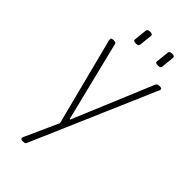

<svg xmlns="http://www.w3.org/2000/svg" viewBox="-278 -763 1037 1037"><g transform="rotate(45 240.5 -244.5)"><path d="M132 208Q125 208 121 206Q117 204 117 199Q117 195 120 189Q123 183 124 180L218 -28L213 21L80 -497Q79 -500 78 -505.5Q77 -511 77 -514Q77 -521 82 -523Q87 -525 93 -525H100Q107 -525 110.5 -522.5Q114 -520 115 -513L228 -56H232L423 -513Q426 -520 430.5 -522.5Q435 -525 442 -525H449Q455 -525 459 -523.5Q463 -522 463 -516Q463 -512 460.5 -506Q458 -500 456 -497L157 196Q154 203 150.5 205.5Q147 208 139 208ZM360 -597Q349 -597 344.5 -600Q340 -603 341 -609L349 -685Q350 -690 354.5 -693.5Q359 -697 370 -697Q381 -697 385.5 -693.5Q390 -690 389 -685L381 -609Q380 -603 375.5 -600Q371 -597 360 -597ZM192 -597Q181 -597 176.5 -600Q172 -603 173 -609L181 -685Q182 -690 186.5 -693.5Q191 -697 202 -697Q213 -697 217.5 -693.5Q222 -690 221 -685L213 -609Q212 -603 207.5 -600Q203 -597 192 -597Z"/></g></svg>

Font: Asap Thin
Style: Italic
Weight: 250
Italic angle: -6°
Designer: Pablo Cosgaya
Foundry: Omnibus-Type
Version: Version 3.001